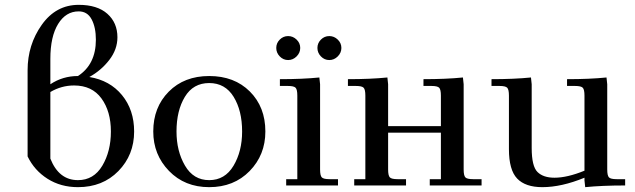

<svg xmlns="http://www.w3.org/2000/svg" viewBox="-20 -766 2621 793"><path d="M94 -120V-476Q94 -581 152.5 -663.5Q211 -746 305 -746Q382 -746 423.5 -709Q465 -672 465 -612Q465 -562 431.5 -518.5Q398 -475 349 -448Q434 -434 484 -373Q534 -312 534 -223Q534 -126 469 -59.5Q404 7 302 7Q231 7 176.5 -27.5Q122 -62 94 -120ZM188 -111Q223 -22 302 -22Q367 -22 402.5 -81.5Q438 -141 438 -223Q438 -306 399 -359.5Q360 -413 286 -413Q234 -413 188 -386ZM188 -418Q239 -452 302 -452Q376 -500 376 -602Q376 -653 358.5 -686Q341 -719 305 -719Q252 -719 220 -667Q188 -615 188 -523Z M613 -223Q613 -323 677 -387.5Q741 -452 844 -452Q948 -452 1012 -388Q1076 -324 1076 -223Q1076 -126 1011 -59.5Q946 7 844 7Q743 7 678 -60Q613 -127 613 -223ZM709 -223Q709 -142 744 -82Q779 -22 844 -22Q909 -22 944.5 -81.5Q980 -141 980 -223Q980 -309 945 -366Q910 -423 844 -423Q778 -423 743.5 -366Q709 -309 709 -223Z M1135.5 -533Q1121 -548 1121 -568Q1121 -588 1135.5 -602.5Q1150 -617 1170 -617Q1190 -617 1205 -602.5Q1220 -588 1220 -568Q1220 -548 1205 -533Q1190 -518 1170 -518Q1150 -518 1135.5 -533ZM1136 -411V-439Q1229 -439 1299 -446L1302 -418V-66Q1302 -41 1309 -33.5Q1316 -26 1341 -26H1376V0H1162V-26H1208V-371Q1208 -396 1201 -403.5Q1194 -411 1169 -411ZM1305.5 -533Q1291 -548 1291 -568Q1291 -588 1305.5 -602.5Q1320 -617 1340 -617Q1360 -617 1375 -602.5Q1390 -588 1390 -568Q1390 -548 1375 -533Q1360 -518 1340 -518Q1320 -518 1305.5 -533Z M1417 -411V-439Q1510 -439 1580 -446L1583 -418V-245H1801V-371Q1801 -396 1794 -403.5Q1787 -411 1762 -411H1729V-439Q1822 -439 1892 -446L1895 -418V-66Q1895 -41 1902 -33.5Q1909 -26 1934 -26H1969V0H1755V-26H1801V-218H1583V-66Q1583 -41 1590 -33.5Q1597 -26 1622 -26H1657V0H1443V-26H1489V-371Q1489 -396 1482 -403.5Q1475 -411 1450 -411Z M2010 -411V-439Q2103 -439 2173 -446L2176 -418V-155Q2176 -79 2200 -55.5Q2224 -32 2270 -32Q2323 -32 2394 -61V-371Q2394 -396 2387 -403.5Q2380 -411 2355 -411H2322V-439Q2415 -439 2485 -446L2488 -418V-66Q2488 -41 2495 -33.5Q2502 -26 2527 -26H2562V0Q2467 0 2397 7L2394 -21V-32Q2299 7 2220 7Q2150 7 2116 -28.5Q2082 -64 2082 -150V-371Q2082 -396 2075 -403.5Q2068 -411 2043 -411Z"/></svg>

Font: Dihjauti
Style: Bold
Weight: 700
Designer: T. Christopher White
Version: Version 3.0.0